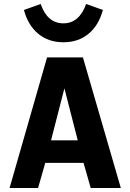

<svg xmlns="http://www.w3.org/2000/svg" viewBox="-20 -943 654 963"><path d="M207 -126 171 0H28L216 -655H396L586 0H435L399 -126ZM303 -500 236 -239H370ZM298 -826Q338 -826 366.5 -850.5Q395 -875 412 -923L496 -893Q475 -815 423.5 -773Q372 -731 298 -731Q224 -731 172.5 -773Q121 -815 100 -893L184 -923Q201 -874 229.5 -850Q258 -826 298 -826Z"/></svg>

Font: Intel One Mono
Style: Bold
Weight: 700
Monospace: yes
Designer: Fred Shallcrass
Foundry: Frere-Jones Type LLC
Version: Version 1.400;hotconv 1.1.0;makeotfexe 2.6.0;FJTRelease1.4